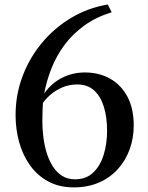

<svg xmlns="http://www.w3.org/2000/svg" viewBox="-20 -798 640 832"><path d="M300 14Q236.5 14 189 -11.8Q141.5 -37.5 110 -81.8Q78.5 -126 63 -182.2Q47.5 -238.5 47.5 -299.5Q47.5 -387 77.5 -467Q107.5 -547 161.5 -612Q215.5 -677 288.2 -720.5Q361 -764 447 -778.5L464 -745Q396.5 -724 346 -687.8Q295.5 -651.5 260.2 -604.2Q225 -557 203.5 -503Q182 -449 171.5 -392.5Q202 -437 248.2 -460.5Q294.5 -484 347 -484Q410.5 -484 458.2 -456.5Q506 -429 532.8 -377.8Q559.5 -326.5 559.5 -254.5Q559.5 -199.5 541.8 -150.8Q524 -102 490.5 -65Q457 -28 408.8 -7Q360.5 14 300 14ZM315.5 -432Q279.5 -432 250 -419.2Q220.5 -406.5 199.2 -388Q178 -369.5 166 -352Q165.5 -342.5 164.5 -322.2Q163.5 -302 163.5 -273Q163.5 -238.5 168 -203Q172.5 -167.5 182.5 -135Q192.5 -102.5 209 -76.8Q225.5 -51 249.2 -36Q273 -21 305 -21Q354 -21 384.8 -51Q415.5 -81 429.8 -129Q444 -177 444 -231Q444 -289.5 430.2 -334.8Q416.5 -380 388 -406Q359.5 -432 315.5 -432Z"/></svg>

Font: Merriweather 96pt
Style: Regular
Weight: 400
Version: Version 2.100